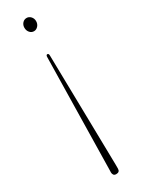

<svg xmlns="http://www.w3.org/2000/svg" viewBox="-195 -588 570 768"><g transform="rotate(-30 89.5 -204.0)"><path d="M90 157Q81.5 157 78 152Q74.5 147 74.5 140.5Q74.5 137 74.8 132Q75 127 75 121.5L84.5 -386Q84.5 -396.5 90.5 -396.5Q97 -396.5 97 -386.5L106.5 121.5V141Q106.5 157 90 157ZM91 -563.5Q102 -563.5 110 -554.8Q118 -546 118 -533.5Q118 -520.5 109.8 -511.5Q101.5 -502.5 91 -502.5Q79.5 -502.5 71.8 -511.5Q64 -520.5 64 -533.5Q64 -546 71.8 -554.8Q79.5 -563.5 91 -563.5Z"/></g></svg>

Font: Fraunces 144pt Soft Thin
Style: Regular
Weight: 100
Version: Version 1.000;[0bf87f6ff]